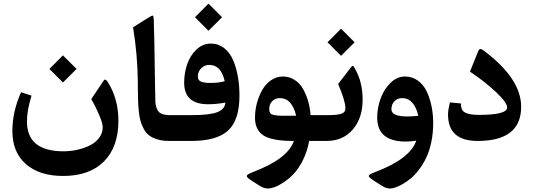

<svg xmlns="http://www.w3.org/2000/svg" viewBox="-20 -784 2968 1068"><path d="M330.1 -476.1 405.8 -400.4 330.1 -325.2 254.9 -400.4ZM331.1 194.8Q200.2 194.8 124.5 129.2Q48.8 63.5 48.8 -55.7Q48.8 -162.6 97.2 -271L155.3 -252Q129.9 -169.4 129.9 -108.4Q129.9 57.6 333.5 57.6Q372.6 57.6 410.4 49.1Q448.2 40.5 480.2 24.7Q512.2 8.8 531.7 -17.6Q551.3 -43.9 551.3 -76.2Q551.3 -97.2 532 -143.6Q512.7 -189.9 487.8 -232.9L556.2 -335Q565.4 -349.6 579.1 -328.6Q638.7 -234.4 638.7 -112.8Q638.7 33.2 558.3 114Q478 194.8 331.1 194.8Z M842.3 -311.5Q843.3 -226.1 844.2 -215.8Q848.6 -169.9 871.1 -155.3Q889.2 -143.6 924.8 -143.6H938Q950.2 -143.6 950.2 -96.2V-60.5Q950.2 0 938 0H922.4Q885.7 0 858.2 -7.8Q830.6 -15.6 812 -29.1Q793.5 -42.5 781 -64.5Q768.6 -86.4 761.7 -110.6Q754.9 -134.8 751.7 -168.2Q748.5 -201.7 747.8 -234.1Q747.1 -266.6 746.6 -308.6Q746.6 -314 746.6 -316.7Q746.6 -319.3 746.6 -323.7Q746.6 -328.1 746.6 -332Q745.1 -478 720.2 -632.3L807.1 -687Q827.1 -699.2 830.8 -696.8Q834.5 -694.3 835.4 -669.9Q838.4 -606.4 842.3 -311.5Z M1139.6 -763.7 1215.3 -688 1139.6 -612.8 1064.5 -688ZM933.1 -143.6H1047.4Q1145 -143.6 1187.7 -159.7Q1230.5 -175.8 1233.9 -213.4Q1183.6 -204.1 1137.2 -204.1Q1004.4 -204.1 1004.4 -324.2Q1004.4 -377.9 1021.2 -426.8Q1038.1 -475.6 1072.8 -508.5Q1107.4 -541.5 1152.8 -541.5Q1194.8 -541.5 1226.6 -516.8Q1258.3 -492.2 1276.4 -450.2Q1294.4 -408.2 1303.2 -358.4Q1312 -308.6 1312 -252.4Q1312 -115.7 1248.8 -57.9Q1185.5 0 1044.4 0H933.1Q906.2 0 906.2 -70.3V-86.4Q906.2 -143.6 933.1 -143.6ZM1148.4 -322.8Q1200.7 -322.8 1230 -332.5Q1219.2 -378.4 1198.2 -400.6Q1177.2 -422.9 1143.1 -422.9Q1118.7 -422.9 1099.6 -404.5Q1080.6 -386.2 1080.6 -358.9Q1080.6 -337.9 1097.4 -330.3Q1114.3 -322.8 1148.4 -322.8Z M1560.1 -140.1Q1560.1 -140.1 1627.4 -140.1Q1603.5 -238.3 1537.1 -238.3Q1511.2 -238.3 1494.4 -221.4Q1477.5 -204.6 1477.5 -176.3Q1477.5 -152.8 1495.4 -146.5Q1513.2 -140.1 1560.1 -140.1ZM1390.1 171.9Q1581.5 98.6 1614.7 0Q1572.3 0 1541 -3.2Q1509.8 -6.3 1481.7 -14.6Q1453.6 -22.9 1436 -37.4Q1418.5 -51.8 1408.4 -75Q1398.4 -98.1 1398.4 -129.9Q1398.4 -169.4 1408.9 -209.5Q1419.4 -249.5 1438.5 -283Q1457.5 -316.4 1487.5 -337.4Q1517.6 -358.4 1552.7 -358.4Q1588.9 -358.4 1617.9 -340.1Q1647 -321.8 1665 -290.5Q1683.1 -259.3 1693.8 -222.2Q1704.6 -185.1 1707.5 -143.6H1757.3Q1769.5 -143.6 1769.5 -96.2V-60.5Q1769.5 0 1757.3 0H1699.7Q1689.5 57.1 1666 104.7Q1642.6 152.3 1615.7 180.9Q1588.9 209.5 1559.3 229.2Q1529.8 249 1507.6 256.8Q1485.4 264.6 1470.2 264.6Q1448.7 264.6 1426.3 250.5L1379.9 221.2Q1359.4 208 1354.7 200.7Q1350.1 193.4 1357.7 187.5Q1365.2 181.6 1390.1 171.9Z M1752.4 0Q1725.6 0 1725.6 -70.3V-86.4Q1725.6 -143.6 1752.4 -143.6H1803.2Q1854 -143.6 1877.7 -150.9Q1901.4 -158.2 1901.4 -182.1Q1901.4 -221.7 1860.8 -316.9L1927.2 -402.8Q1934.1 -411.6 1936.3 -414.3Q1938.5 -417 1941.7 -417.5Q1944.8 -418 1947 -414.6Q1949.2 -411.1 1954.1 -402.8Q1997.1 -328.6 1997.1 -230Q1997.1 -127 1942.4 -63.5Q1887.7 0 1796.4 0ZM1877 -624.5 1952.6 -548.8 1877 -473.6 1801.8 -548.8Z M2295.4 -1.5Q2261.7 3.9 2231 3.4Q2078.1 0.5 2078.1 -129.9Q2078.1 -183.1 2096.7 -234.9Q2115.2 -286.6 2151.6 -322.5Q2188 -358.4 2232.4 -358.4Q2272.9 -358.4 2304.4 -335.7Q2335.9 -313 2353.8 -274.9Q2371.6 -236.8 2380.6 -192.4Q2389.6 -147.9 2389.6 -99.1Q2389.6 -42.5 2378.9 7.6Q2368.2 57.6 2350.8 93.5Q2333.5 129.4 2311 159.2Q2288.6 189 2265.4 208Q2242.2 227.1 2219.2 240.2Q2196.3 253.4 2179 259Q2161.6 264.6 2149.9 264.6Q2128.4 264.6 2106 250.5L2059.6 221.2Q2046.9 212.9 2040.8 207.5Q2034.7 202.1 2032.2 197.8Q2029.8 193.4 2034.4 189.2Q2039.1 185.1 2046.9 181.4Q2054.7 177.7 2069.8 171.9Q2261.7 98.6 2295.4 -1.5ZM2157.2 -176.3Q2157.2 -136.2 2245.6 -136.2Q2274.9 -136.2 2307.1 -140.1Q2283.2 -238.3 2216.8 -238.3Q2190.9 -238.3 2174.3 -221.4Q2157.7 -204.6 2157.2 -176.3Z M2543.9 -208.5Q2543.9 -200.2 2544.9 -192.4Q2548.3 -165 2573 -155Q2597.7 -145 2644.5 -145Q2800.8 -145 2800.8 -186Q2800.8 -213.4 2740.5 -270.5Q2680.2 -327.6 2594.2 -385.7L2640.6 -500.5Q2647.9 -520.5 2670.9 -502.4Q2878.9 -346.7 2878.9 -190.4Q2878.9 0 2637.2 0Q2472.2 0 2472.2 -146.5Q2472.2 -171.4 2482.4 -214.4Z"/></svg>

Font: Sahel SemiBold FD
Style: SemiBold-FD
Weight: 600
Foundry: Saber Rastikerdar (saber.rastikerdar@gmail.com)
Version: Version 3.3.0